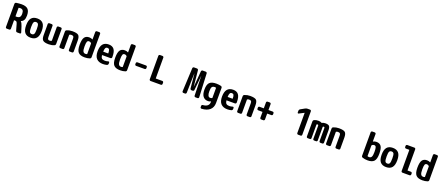

<svg xmlns="http://www.w3.org/2000/svg" viewBox="169 -2798 11662 5075"><g transform="rotate(20 6000.0 -260.5)"><path d="M214.8 -383.8Q273.4 -383.8 301.3 -412.6Q329.1 -441.4 329.1 -507.8Q329.1 -574.2 304.7 -603Q280.3 -631.8 230.5 -631.8Q212.9 -631.8 190.4 -627.9Q185.5 -626 184.6 -622.1V-388.7Q184.6 -383.8 190.4 -383.8ZM423.8 -194.3 473.6 -34.2Q477.5 -21.5 470.2 -10.7Q462.9 0 450.2 0H375Q340.8 0 331.1 -34.2L283.2 -204.1Q270.5 -248 256.8 -262.2Q243.2 -276.4 214.8 -276.4H190.4Q185.5 -276.4 184.6 -271.5V-35.2Q184.6 -20.5 174.8 -10.3Q165 0 150.4 0H80.1Q65.4 0 55.2 -9.8Q44.9 -19.5 44.9 -35.2V-684.6Q44.9 -700.2 55.2 -712.4Q65.4 -724.6 80.1 -726.6Q158.2 -739.3 230.5 -740.2Q354.5 -740.2 409.7 -685.5Q464.8 -630.9 464.8 -507.8Q464.8 -424.8 439.9 -380.4Q415 -335.9 362.3 -317.4Q360.4 -317.4 360.4 -315.4Q360.4 -314.5 361.3 -313.5Q397.5 -276.4 423.8 -194.3Z M687.5 -124Q705.1 -89.8 750 -89.8Q794.9 -89.8 812.5 -124Q830.1 -158.2 830.1 -260.3Q830.1 -362.3 812.5 -396Q794.9 -429.7 750 -429.7Q705.1 -429.7 687.5 -396Q669.9 -362.3 669.9 -260.3Q669.9 -158.2 687.5 -124ZM585 -465.3Q639.6 -530.3 750 -530.3Q860.4 -530.3 915 -465.3Q969.7 -400.4 969.7 -260.3Q969.7 -120.1 915 -55.2Q860.4 9.8 750 9.8Q639.6 9.8 585 -55.2Q530.3 -120.1 530.3 -260.3Q530.3 -400.4 585 -465.3Z M1410.2 -519.5Q1424.8 -519.5 1435.1 -509.8Q1445.3 -500 1445.3 -485.4V-70.3Q1445.3 -32.2 1414.1 -19.5Q1340.8 10.7 1259.8 9.8Q1141.6 9.8 1098.1 -28.3Q1054.7 -66.4 1054.7 -169.9V-485.4Q1054.7 -500 1064.9 -509.8Q1075.2 -519.5 1089.8 -519.5H1155.3Q1169.9 -519.5 1180.2 -509.8Q1190.4 -500 1190.4 -485.4V-169.9Q1190.4 -124 1204.6 -106.9Q1218.8 -89.8 1254.9 -89.8Q1284.2 -89.8 1303.7 -103.5Q1308.6 -106.4 1308.6 -112.3L1307.6 -485.4Q1307.6 -500 1317.9 -509.8Q1328.1 -519.5 1342.8 -519.5Z M1735.4 -530.3Q1865.2 -530.3 1907.7 -492.2Q1950.2 -454.1 1950.2 -339.8V-35.2Q1950.2 -20.5 1939.9 -10.3Q1929.7 0 1915 0H1849.6Q1835 0 1825.2 -9.8Q1815.4 -19.5 1815.4 -35.2V-349.6Q1815.4 -395.5 1799.8 -412.6Q1784.2 -429.7 1740.2 -429.7Q1712.9 -429.7 1691.4 -416Q1687.5 -413.1 1686.5 -408.2V-35.2Q1686.5 -20.5 1676.8 -10.3Q1667 0 1652.3 0H1585Q1570.3 0 1560.1 -9.8Q1549.8 -19.5 1549.8 -35.2V-450.2Q1549.8 -488.3 1581.1 -500Q1654.3 -530.3 1735.4 -530.3Z M2307.6 -99.6V-389.6Q2307.6 -393.6 2303.7 -400.4Q2278.3 -430.7 2235.4 -429.7Q2201.2 -429.7 2186.5 -394.5Q2171.9 -359.4 2171.9 -259.8Q2171.9 -160.2 2193.4 -122.6Q2214.8 -85 2259.8 -85Q2284.2 -85 2302.7 -92.8Q2307.6 -94.7 2307.6 -99.6ZM2410.2 -750Q2424.8 -750 2435.1 -740.2Q2445.3 -730.5 2445.3 -714.8V-59.6Q2445.3 -22.5 2411.1 -11.7Q2345.7 10.7 2269.5 9.8Q2143.6 9.8 2089.4 -50.3Q2035.2 -110.4 2035.2 -259.8Q2035.2 -407.2 2077.1 -468.8Q2119.1 -530.3 2210 -530.3Q2261.7 -530.3 2303.7 -506.8Q2307.6 -504.9 2307.6 -509.8V-714.8Q2307.6 -729.5 2317.9 -739.7Q2328.1 -750 2342.8 -750Z M2820.3 -300.8Q2825.2 -300.8 2825.2 -305.7Q2824.2 -379.9 2808.1 -407.2Q2792 -434.6 2754.9 -434.6Q2720.7 -434.6 2703.6 -406.7Q2686.5 -378.9 2682.6 -305.7Q2682.6 -300.8 2688.5 -300.8ZM2759.8 -530.3Q2860.4 -530.3 2910.2 -465.8Q2960 -401.4 2960 -259.8V-241.2Q2959 -226.6 2948.7 -216.3Q2938.5 -206.1 2922.9 -206.1H2690.4Q2685.5 -206.1 2684.6 -202.1Q2691.4 -138.7 2719.7 -114.3Q2748 -89.8 2804.7 -89.8Q2849.6 -89.8 2896.5 -105.5Q2909.2 -109.4 2919.4 -102.1Q2929.7 -94.7 2929.7 -82V-49.8Q2929.7 -34.2 2920.4 -22Q2911.1 -9.8 2896.5 -4.9Q2841.8 9.8 2785.2 9.8Q2666 9.8 2603 -57.1Q2540 -124 2540 -259.8Q2540 -530.3 2759.8 -530.3Z M3307.6 -99.6V-389.6Q3307.6 -393.6 3303.7 -400.4Q3278.3 -430.7 3235.4 -429.7Q3201.2 -429.7 3186.5 -394.5Q3171.9 -359.4 3171.9 -259.8Q3171.9 -160.2 3193.4 -122.6Q3214.8 -85 3259.8 -85Q3284.2 -85 3302.7 -92.8Q3307.6 -94.7 3307.6 -99.6ZM3410.2 -750Q3424.8 -750 3435.1 -740.2Q3445.3 -730.5 3445.3 -714.8V-59.6Q3445.3 -22.5 3411.1 -11.7Q3345.7 10.7 3269.5 9.8Q3143.6 9.8 3089.4 -50.3Q3035.2 -110.4 3035.2 -259.8Q3035.2 -407.2 3077.1 -468.8Q3119.1 -530.3 3210 -530.3Q3261.7 -530.3 3303.7 -506.8Q3307.6 -504.9 3307.6 -509.8V-714.8Q3307.6 -729.5 3317.9 -739.7Q3328.1 -750 3342.8 -750Z M3870.1 -344.7Q3884.8 -344.7 3895 -335Q3905.3 -325.2 3905.3 -309.6V-280.3Q3905.3 -265.6 3895 -255.4Q3884.8 -245.1 3870.1 -245.1H3629.9Q3615.2 -245.1 3605 -254.9Q3594.7 -264.6 3594.7 -280.3V-309.6Q3594.7 -324.2 3605 -334.5Q3615.2 -344.7 3629.9 -344.7Z M4415 -108.4Q4429.7 -108.4 4439.9 -98.1Q4450.2 -87.9 4450.2 -73.2V-35.2Q4450.2 -20.5 4439.9 -10.3Q4429.7 0 4415 0H4125Q4110.4 0 4100.1 -9.8Q4089.8 -19.5 4089.8 -35.2V-695.3Q4089.8 -710 4100.1 -720.2Q4110.4 -730.5 4125 -730.5H4195.3Q4210 -730.5 4220.2 -720.2Q4230.5 -710 4230.5 -695.3V-113.3Q4230.5 -108.4 4235.4 -108.4Z M5412.1 -730.5Q5426.8 -730.5 5437.5 -720.2Q5448.2 -710 5449.2 -695.3L5480.5 -35.2Q5481.4 -21.5 5471.2 -10.7Q5460.9 0 5447.3 0H5387.7Q5373 0 5362.8 -9.8Q5352.5 -19.5 5351.6 -35.2L5337.9 -579.1Q5337.9 -580.1 5336.9 -580.1Q5335.9 -580.1 5335.9 -579.1L5295.9 -174.8Q5294.9 -160.2 5284.2 -149.9Q5273.4 -139.6 5257.8 -139.6H5223.6Q5209 -139.6 5198.7 -149.9Q5188.5 -160.2 5185.5 -174.8L5146.5 -579.1Q5146.5 -580.1 5145 -580.1Q5143.6 -580.1 5143.6 -579.1L5129.9 -35.2Q5128.9 -20.5 5119.1 -10.3Q5109.4 0 5093.8 0H5046.9Q5033.2 0 5022.9 -10.7Q5012.7 -21.5 5013.7 -35.2L5044.9 -695.3Q5045.9 -710 5056.6 -720.2Q5067.4 -730.5 5082 -730.5H5165Q5179.7 -730.5 5191.4 -720.2Q5203.1 -710 5204.1 -695.3L5249 -251Q5249 -250 5250 -250Q5251 -250 5251 -251L5287.1 -695.3Q5289.1 -710 5299.3 -720.2Q5309.6 -730.5 5325.2 -730.5Z M5813.5 -139.6V-419.9Q5813.5 -423.8 5807.6 -425.8Q5793 -429.7 5775.4 -429.7Q5720.7 -429.7 5698.7 -397.5Q5676.8 -365.2 5676.8 -275.4Q5676.8 -120.1 5754.9 -120.1Q5784.2 -120.1 5808.6 -132.8Q5813.5 -133.8 5813.5 -139.6ZM5916 -514.6Q5930.7 -510.7 5940.4 -498.5Q5950.2 -486.3 5950.2 -469.7V-44.9Q5950.2 78.1 5870.6 149.4Q5791 220.7 5640.6 228.5Q5626 229.5 5615.7 219.7Q5605.5 210 5605.5 195.3V161.1Q5605.5 146.5 5615.2 136.2Q5625 126 5639.6 125Q5812.5 113.3 5813.5 -25.4V-35.2Q5813.5 -40 5808.6 -38.1Q5773.4 -20.5 5730.5 -19.5Q5638.7 -19.5 5589.4 -83.5Q5540 -147.5 5540 -275.4Q5540 -415 5595.7 -472.7Q5651.4 -530.3 5785.2 -530.3Q5859.4 -529.3 5916 -514.6Z M6320.3 -300.8Q6325.2 -300.8 6325.2 -305.7Q6324.2 -379.9 6308.1 -407.2Q6292 -434.6 6254.9 -434.6Q6220.7 -434.6 6203.6 -406.7Q6186.5 -378.9 6182.6 -305.7Q6182.6 -300.8 6188.5 -300.8ZM6259.8 -530.3Q6360.4 -530.3 6410.2 -465.8Q6460 -401.4 6460 -259.8V-241.2Q6459 -226.6 6448.7 -216.3Q6438.5 -206.1 6422.9 -206.1H6190.4Q6185.5 -206.1 6184.6 -202.1Q6191.4 -138.7 6219.7 -114.3Q6248 -89.8 6304.7 -89.8Q6349.6 -89.8 6396.5 -105.5Q6409.2 -109.4 6419.4 -102.1Q6429.7 -94.7 6429.7 -82V-49.8Q6429.7 -34.2 6420.4 -22Q6411.1 -9.8 6396.5 -4.9Q6341.8 9.8 6285.2 9.8Q6166 9.8 6103 -57.1Q6040 -124 6040 -259.8Q6040 -530.3 6259.8 -530.3Z M6735.4 -530.3Q6865.2 -530.3 6907.7 -492.2Q6950.2 -454.1 6950.2 -339.8V-35.2Q6950.2 -20.5 6939.9 -10.3Q6929.7 0 6915 0H6849.6Q6835 0 6825.2 -9.8Q6815.4 -19.5 6815.4 -35.2V-349.6Q6815.4 -395.5 6799.8 -412.6Q6784.2 -429.7 6740.2 -429.7Q6712.9 -429.7 6691.4 -416Q6687.5 -413.1 6686.5 -408.2V-35.2Q6686.5 -20.5 6676.8 -10.3Q6667 0 6652.3 0H6585Q6570.3 0 6560.1 -9.8Q6549.8 -19.5 6549.8 -35.2V-450.2Q6549.8 -488.3 6581.1 -500Q6654.3 -530.3 6735.4 -530.3Z M7434.6 -344.7Q7449.2 -344.7 7459.5 -335Q7469.7 -325.2 7469.7 -309.6V-280.3Q7469.7 -265.6 7460 -255.4Q7450.2 -245.1 7434.6 -245.1H7320.3Q7315.4 -245.1 7315.4 -240.2V-80.1Q7315.4 -65.4 7305.2 -55.2Q7294.9 -44.9 7280.3 -44.9H7219.7Q7205.1 -44.9 7194.8 -55.2Q7184.6 -65.4 7184.6 -80.1V-240.2Q7184.6 -245.1 7179.7 -245.1H7065.4Q7050.8 -245.1 7040.5 -254.9Q7030.3 -264.6 7030.3 -280.3V-309.6Q7030.3 -324.2 7040 -334.5Q7049.8 -344.7 7065.4 -344.7H7179.7Q7184.6 -344.7 7184.6 -349.6V-509.8Q7184.6 -524.4 7194.8 -534.7Q7205.1 -544.9 7219.7 -544.9H7280.3Q7294.9 -544.9 7305.2 -535.2Q7315.4 -525.4 7315.4 -509.8V-349.6Q7315.4 -344.7 7320.3 -344.7Z M8344.7 -730.5Q8359.4 -730.5 8369.6 -720.2Q8379.9 -710 8379.9 -695.3V-35.2Q8379.9 -20.5 8370.1 -10.3Q8360.4 0 8344.7 0H8275.4Q8260.7 0 8250.5 -9.8Q8240.2 -19.5 8240.2 -35.2V-600.6Q8240.2 -602.5 8239.3 -602.5H8237.3L8095.7 -529.3Q8085 -524.4 8075.2 -530.3Q8065.4 -536.1 8065.4 -547.9V-594.7Q8065.4 -629.9 8095.7 -648.4L8209 -711.9Q8239.3 -729.5 8275.4 -730.5Z M8853.5 -530.3Q8932.6 -530.3 8961.4 -499Q8990.2 -467.8 8990.2 -379.9V-35.2Q8990.2 -20.5 8980 -10.3Q8969.7 0 8955.1 0H8901.4Q8886.7 0 8876.5 -9.8Q8866.2 -19.5 8866.2 -35.2V-400.4Q8866.2 -431.6 8841.8 -430.7Q8826.2 -430.7 8818.4 -422.9Q8815.4 -419.9 8815.4 -414.1V-35.2Q8815.4 -20.5 8805.2 -10.3Q8794.9 0 8780.3 0H8725.6Q8710.9 0 8701.2 -9.8Q8691.4 -19.5 8691.4 -35.2V-400.4Q8691.4 -431.6 8667 -430.7Q8651.4 -430.7 8642.6 -422.9Q8639.6 -419.9 8639.6 -414.1V-35.2Q8639.6 -20.5 8629.9 -10.3Q8620.1 0 8605.5 0H8544.9Q8530.3 0 8520 -9.8Q8509.8 -19.5 8509.8 -35.2V-455.1Q8509.8 -492.2 8541 -507.8Q8585.9 -530.3 8657.2 -530.3Q8713.9 -530.3 8746.1 -507.8Q8750 -505.9 8753.9 -506.8Q8797.9 -530.3 8853.5 -530.3Z M9235.4 -530.3Q9365.2 -530.3 9407.7 -492.2Q9450.2 -454.1 9450.2 -339.8V-35.2Q9450.2 -20.5 9439.9 -10.3Q9429.7 0 9415 0H9349.6Q9335 0 9325.2 -9.8Q9315.4 -19.5 9315.4 -35.2V-349.6Q9315.4 -395.5 9299.8 -412.6Q9284.2 -429.7 9240.2 -429.7Q9212.9 -429.7 9191.4 -416Q9187.5 -413.1 9186.5 -408.2V-35.2Q9186.5 -20.5 9176.8 -10.3Q9167 0 9152.3 0H9085Q9070.3 0 9060.1 -9.8Q9049.8 -19.5 9049.8 -35.2V-450.2Q9049.8 -488.3 9081.1 -500Q9154.3 -530.3 9235.4 -530.3Z M10240.2 -85Q10285.2 -85 10306.6 -122.6Q10328.1 -160.2 10328.1 -259.8Q10328.1 -358.4 10313.5 -394Q10298.8 -429.7 10264.6 -429.7Q10220.7 -429.7 10196.3 -400.4Q10192.4 -394.5 10192.4 -389.6V-99.6Q10192.4 -94.7 10197.3 -92.8Q10215.8 -85 10240.2 -85ZM10290 -530.3Q10380.9 -530.3 10422.9 -468.8Q10464.8 -407.2 10464.8 -259.8Q10464.8 -109.4 10410.6 -49.8Q10356.4 9.8 10230.5 9.8Q10154.3 9.8 10088.9 -11.7Q10054.7 -22.5 10054.7 -59.6V-714.8Q10054.7 -729.5 10064.9 -739.7Q10075.2 -750 10089.8 -750H10157.2Q10171.9 -750 10182.1 -740.2Q10192.4 -730.5 10192.4 -714.8V-509.8Q10192.4 -504.9 10196.3 -506.8Q10238.3 -530.3 10290 -530.3Z M10687.5 -124Q10705.1 -89.8 10750 -89.8Q10794.9 -89.8 10812.5 -124Q10830.1 -158.2 10830.1 -260.3Q10830.1 -362.3 10812.5 -396Q10794.9 -429.7 10750 -429.7Q10705.1 -429.7 10687.5 -396Q10669.9 -362.3 10669.9 -260.3Q10669.9 -158.2 10687.5 -124ZM10585 -465.3Q10639.6 -530.3 10750 -530.3Q10860.4 -530.3 10915 -465.3Q10969.7 -400.4 10969.7 -260.3Q10969.7 -120.1 10915 -55.2Q10860.4 9.8 10750 9.8Q10639.6 9.8 10585 -55.2Q10530.3 -120.1 10530.3 -260.3Q10530.3 -400.4 10585 -465.3Z M11410.2 -99.6Q11424.8 -99.6 11435.1 -89.8Q11445.3 -80.1 11445.3 -65.4V-35.2Q11445.3 -20.5 11435.1 -10.3Q11424.8 0 11410.2 0H11210Q11195.3 0 11185.1 -9.8Q11174.8 -19.5 11174.8 -35.2V-625Q11174.8 -629.9 11169.9 -629.9H11080.1Q11065.4 -629.9 11055.2 -640.1Q11044.9 -650.4 11044.9 -665V-695.3Q11044.9 -710 11055.2 -720.2Q11065.4 -730.5 11080.1 -730.5H11280.3Q11294.9 -730.5 11305.2 -720.2Q11315.4 -710 11315.4 -695.3V-105.5Q11315.4 -100.6 11320.3 -99.6Z M11807.6 -99.6V-389.6Q11807.6 -393.6 11803.7 -400.4Q11778.3 -430.7 11735.4 -429.7Q11701.2 -429.7 11686.5 -394.5Q11671.9 -359.4 11671.9 -259.8Q11671.9 -160.2 11693.4 -122.6Q11714.8 -85 11759.8 -85Q11784.2 -85 11802.7 -92.8Q11807.6 -94.7 11807.6 -99.6ZM11910.2 -750Q11924.8 -750 11935.1 -740.2Q11945.3 -730.5 11945.3 -714.8V-59.6Q11945.3 -22.5 11911.1 -11.7Q11845.7 10.7 11769.5 9.8Q11643.6 9.8 11589.4 -50.3Q11535.2 -110.4 11535.2 -259.8Q11535.2 -407.2 11577.1 -468.8Q11619.1 -530.3 11710 -530.3Q11761.7 -530.3 11803.7 -506.8Q11807.6 -504.9 11807.6 -509.8V-714.8Q11807.6 -729.5 11817.9 -739.7Q11828.1 -750 11842.8 -750Z"/></g></svg>

Font: Rounded-L Mgen+ 1mn bold
Style: Bold
Weight: 700
Designer: [Source Han Sans]
Ryoko NISHIZUKA  (kana & ideographs); Paul D. Hunt (Latin, Greek & Cyrillic); Wenlong ZHANG  (bopomofo
Version: Version 1.059.20150602